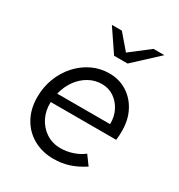

<svg xmlns="http://www.w3.org/2000/svg" viewBox="-171 -825 886 950"><g transform="rotate(30 272.5 -350.5)"><path d="M273 9Q208 9 157.5 -19.5Q107 -48 79 -99Q51 -150 51 -216Q51 -274 70.5 -324.5Q90 -375 124.5 -413.5Q159 -452 204.5 -474Q250 -496 302 -496Q359 -496 403 -468.5Q447 -441 472.5 -392.5Q498 -344 498 -281Q498 -268 497.5 -255Q497 -242 495 -228H121Q119 -180 138.5 -140.5Q158 -101 194 -77.5Q230 -54 276 -54Q311 -54 345.5 -65.5Q380 -77 405 -97L443 -45Q400 -17 359 -4Q318 9 273 9ZM128 -280H430Q431 -323 413.5 -357Q396 -391 366 -411.5Q336 -432 297 -432Q257 -432 222.5 -412.5Q188 -393 163.5 -359Q139 -325 128 -280ZM278 -583 192 -710H249L321 -626L430 -710H492L355 -583Z"/></g></svg>

Font: Red Hat Text
Style: Italic
Weight: 400
Italic angle: -12°
Designer: Pentagram, MCKL
Foundry: Pentagram, MCKL
Version: Version 1.023